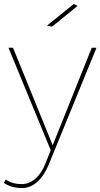

<svg xmlns="http://www.w3.org/2000/svg" viewBox="-33 -759 509 973"><path d="M341 -739 360 -729 231 -624 205 -629ZM79 194Q24 194 -13 168L-4 151Q30 174 77 174Q115 174 146.5 146.5Q178 119 198 68L224 2L10 -517H33L234 -23L432 -517H456L214 75Q190 133 155 163.5Q120 194 79 194Z"/></svg>

Font: TypoPRO Montserrat
Style: Regular
Weight: 250
Designer: Julieta Ulanovsky
Foundry: Julieta Ulanovsky
Version: Version 6.001